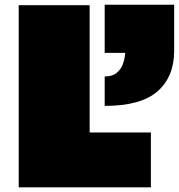

<svg xmlns="http://www.w3.org/2000/svg" viewBox="-20 -802 766 822"><path d="M60.1 -779.8H363.8V-234.9H626V0H60.1ZM428.2 -474.6Q461.4 -474.6 479.5 -490Q497.6 -505.4 505.1 -525.1Q512.7 -544.9 514.4 -560.3Q516.1 -575.7 516.1 -575.7H428.2V-781.7H725.6V-584.5Q725.6 -473.6 654.5 -411.1Q583.5 -348.6 428.2 -348.6Z"/></svg>

Font: Rammetto One
Style: Regular
Weight: 400
Designer: Vernon Adams
Foundry: Vernon Adams
Version: Version 1.100; ttfautohint (v1.8.4.7-5d5b)